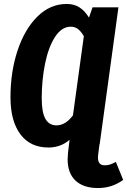

<svg xmlns="http://www.w3.org/2000/svg" viewBox="-20 -730 643 971"><path d="M603 180Q546 221 476 221Q402 221 362 183.5Q322 146 322 75Q322 65 324 43L329 0L332 -23Q287 16 225 16Q133 16 83 -51Q33 -118 33 -238Q33 -367 69 -475Q105 -583 169.5 -646.5Q234 -710 317 -710Q356 -710 383 -692Q410 -674 430 -641L448 -693H579L484 0H483L476 56Q471 106 509 106Q525 106 536.5 102Q548 98 566 89ZM349 -147 404 -547Q390 -571 374.5 -583Q359 -595 338 -595Q292 -595 258.5 -543.5Q225 -492 208 -408.5Q191 -325 191 -233Q191 -161 210 -128.5Q229 -96 265 -96Q312 -96 349 -147Z"/></svg>

Font: Fira Sans Extra Condensed
Style: Bold Italic
Weight: 700
Width: 3
Italic angle: -8°
Designer: Carrois Corporate & Edenspiekermann AG
Foundry: Carrois Corporate GbR & Edenspiekermann AG
Version: Version 4.203